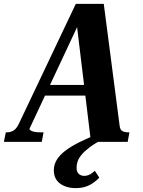

<svg xmlns="http://www.w3.org/2000/svg" viewBox="-67 -730 738 988"><path d="M156 -293H403L395 -238H137ZM590 0H401L325 -629L345 -623L85 -68Q84 -63 91 -58.5Q98 -54 111 -51.5Q124 -49 141 -49H157L148 0H-47L-37 -49H-32Q-12 -49 3 -58.5Q18 -68 30 -93L323 -710H467L549 -80Q552 -61 563.5 -55Q575 -49 595 -49H599ZM447 -44 464 -14Q422 7 395 27.5Q368 48 353 66Q338 84 332.5 100.5Q327 117 327 132Q327 154 338 164.5Q349 175 367 175Q378 175 388 171Q398 167 406 161Q414 155 421 149L444 184Q423 207 393.5 222.5Q364 238 323 238Q274 238 242 214.5Q210 191 210 146Q210 118 224.5 93.5Q239 69 268 46.5Q297 24 342 1.5Q387 -21 447 -44Z"/></svg>

Font: Roboto Serif 72pt SemiCondensed SemiBold
Style: Italic
Weight: 600
Width: 4
Italic angle: -10°
Designer: Greg Gazdowicz
Foundry: Commercial Type
Version: Version 1.008